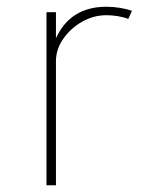

<svg xmlns="http://www.w3.org/2000/svg" viewBox="-20 -548 456 568"><path d="M117.5 0V-512H145.5V-435Q167 -481.5 204.2 -504.8Q241.5 -528 294.5 -528Q315 -528 335 -524.8Q355 -521.5 370.5 -516L359.5 -492Q345.5 -497.5 328.2 -500.2Q311 -503 294.5 -503Q256.5 -503 222.5 -483.5Q188.5 -464 167 -433Q145.5 -402 145.5 -367V0Z"/></svg>

Font: Spartan Thin Thin
Style: Regular
Weight: 250
Version: Version 1.004